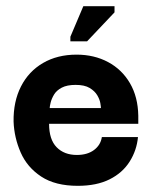

<svg xmlns="http://www.w3.org/2000/svg" viewBox="-20 -592 508 622"><path d="M232 10Q159 10 113.5 -20Q68 -50 47 -98Q26 -146 24 -198Q23 -263 48 -312Q73 -361 119.5 -388Q166 -415 228 -415Q285 -415 330 -391Q375 -367 401 -322.5Q427 -278 428 -217Q428 -216 428 -206Q428 -196 428 -191H139Q139 -140 163.5 -115Q188 -90 229 -90Q263 -90 284.5 -106Q306 -122 310 -148H427Q423 -105 400 -68.5Q377 -32 335 -11Q293 10 232 10ZM141 -242H307Q307 -246 305 -258Q303 -270 295 -283.5Q287 -297 270.5 -307Q254 -317 225 -317Q197 -317 180 -308Q163 -299 155 -285.5Q147 -272 144 -259.5Q141 -247 141 -242ZM262 -458H208V-473L250 -572H351V-552Z"/></svg>

Font: Darker Grotesque ExtraBold
Style: Regular
Weight: 800
Designer: Gabriel Lam
Foundry: TypeRant
Version: Version 1.000;gftools[0.9.28]